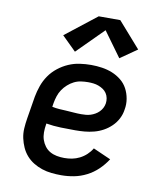

<svg xmlns="http://www.w3.org/2000/svg" viewBox="-87 -843 773 921"><g transform="rotate(10 300.0 -383.0)"><path d="M274 8Q250 8 226 5.5Q202 3 179.5 -4.5Q157 -12 137.5 -24Q118 -36 103 -53Q88 -70 78.5 -91Q69 -112 64 -135Q59 -158 60.5 -182.5Q62 -207 66 -231L84 -341Q89 -368 98.5 -395Q108 -422 124.5 -446Q141 -470 164.5 -488.5Q188 -507 214.5 -518.5Q241 -530 269 -534Q297 -538 324 -538Q351 -538 377.5 -534Q404 -530 427.5 -520.5Q451 -511 471 -495Q491 -479 503 -456.5Q515 -434 519.5 -407.5Q524 -381 519 -355Q516 -332 505 -310.5Q494 -289 476.5 -272Q459 -255 438 -243.5Q417 -232 394 -226Q371 -220 348.5 -218Q326 -216 303 -216Q268 -216 232 -217Q196 -218 161 -224L160 -217Q157 -199 157 -180Q157 -161 162.5 -144.5Q168 -128 178.5 -114Q189 -100 204 -91.5Q219 -83 237 -79.5Q255 -76 274 -76Q293 -76 311.5 -79.5Q330 -83 348 -92Q366 -101 381 -115Q396 -129 406 -146L492 -108Q474 -80 450 -57Q426 -34 396.5 -19Q367 -4 336 2Q305 8 274 8ZM318 -297Q329 -297 340.5 -298Q352 -299 363 -302.5Q374 -306 384.5 -312Q395 -318 403.5 -326.5Q412 -335 417.5 -345.5Q423 -356 425 -368Q427 -381 424.5 -394Q422 -407 415 -417.5Q408 -428 397.5 -435Q387 -442 375 -446.5Q363 -451 350 -452.5Q337 -454 324 -454Q307 -454 289.5 -451.5Q272 -449 256 -441Q240 -433 226 -420.5Q212 -408 202 -393Q192 -378 186.5 -361Q181 -344 178 -327L175 -308Q193 -304 210.5 -303Q228 -302 246 -301Q264 -300 282 -298.5Q300 -297 318 -297ZM236 -587 167 -655 319 -774H424L533 -650L451 -593L363 -714Z"/></g></svg>

Font: Iosevka Curly Slab MdEx
Style: Italic
Weight: 500
Width: 7
Italic angle: -9°
Monospace: yes
Designer: Belleve Invis
Foundry: Belleve Invis
Version: Version 11.0.0; ttfautohint (v1.8.3)